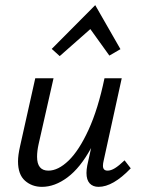

<svg xmlns="http://www.w3.org/2000/svg" viewBox="-20 -720 552 746"><path d="M488 -66Q419 6 363 6Q341 6 328.5 -7.5Q316 -21 316 -48Q316 -61 319 -77L334 -145Q292 -68 242.5 -31Q193 6 143 6Q104 6 77 -18Q50 -42 50 -93Q50 -117 58 -152L117 -416H188L130 -160Q124 -133 124 -111Q124 -57 168 -57Q206 -57 246.5 -96Q287 -135 324 -215.5Q361 -296 386 -416H453L383 -97Q380 -85 380 -76Q380 -57 398 -57Q411 -57 426.5 -66.5Q442 -76 464 -97ZM448 -529 405 -504 331 -607 212 -502 181 -530 350 -700Z"/></svg>

Font: Ysabeau Medium
Style: Italic
Weight: 500
Italic angle: -12°
Designer: Christian Thalmann (Catharsis Fonts)
Version: Version 0.003